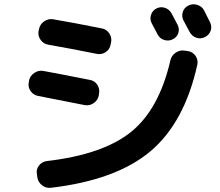

<svg xmlns="http://www.w3.org/2000/svg" viewBox="-20 -842 1040 906"><path d="M867 -601Q890 -597 903 -578Q916 -559 911 -536Q850 -262 688.5 -127Q527 8 221 44Q197 47 178.5 32.5Q160 18 156 -6L154 -21Q150 -43 164 -61Q178 -79 201 -82Q467 -113 599 -220Q731 -327 784 -557Q789 -580 809 -593.5Q829 -607 852 -603ZM794 -656Q775 -647 754.5 -653.5Q734 -660 724 -679Q719 -688 710 -705.5Q701 -723 696 -732Q686 -751 692.5 -771.5Q699 -792 718 -802Q738 -812 758.5 -805Q779 -798 790 -778Q795 -769 804 -751.5Q813 -734 818 -725Q828 -705 821 -685Q814 -665 794 -656ZM943 -793Q948 -783 957.5 -764Q967 -745 971 -737Q981 -717 974 -697Q967 -677 947 -667Q927 -657 906.5 -664Q886 -671 875 -691Q866 -709 846 -745Q836 -765 842.5 -785.5Q849 -806 869 -816Q889 -826 911 -819Q933 -812 943 -793ZM161 -389Q138 -393 124.5 -412Q111 -431 116 -454L117 -461Q121 -484 142 -498Q163 -512 186 -507Q242 -497 404 -465Q427 -461 439.5 -441.5Q452 -422 447 -398L446 -391Q441 -368 421.5 -355Q402 -342 380 -346Q189 -384 161 -389ZM460 -708Q483 -704 496 -684Q509 -664 504 -641L502 -632Q498 -609 478.5 -596Q459 -583 436 -588Q312 -613 208 -631Q185 -635 171.5 -654Q158 -673 162 -696L164 -704Q168 -727 188 -741Q208 -755 231 -751Q331 -734 460 -708Z"/></svg>

Font: Rounded Mplus 1c Bold
Style: Bold
Weight: 700
Version: Version 1.059.20150529